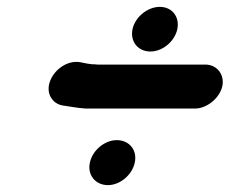

<svg xmlns="http://www.w3.org/2000/svg" viewBox="-20 -564 669 559"><path d="M242 -92C233 -55 258 -25 294 -25C329 -25 364 -54 372 -89C381 -126 357 -156 320 -156C285 -156 250 -127 242 -92ZM366 -480C358 -444 381 -414 418 -414C453 -414 488 -443 496 -478C504 -514 482 -544 445 -544C410 -544 374 -515 366 -480ZM627 -312C635 -346 612 -376 578 -376H264C256 -377 250 -377 247 -377L233 -379C226 -380 220 -382 213 -383C176 -389 140 -362 127 -331C111 -294 132 -262 162 -257C185 -254 200 -250 229 -248H548C582 -248 619 -278 627 -312Z"/></svg>

Font: Electronic
Style: SuThkIt
Weight: 900
Version: Version 1.011